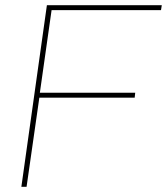

<svg xmlns="http://www.w3.org/2000/svg" viewBox="-20 -717 641 737"><path d="M62 0 160 -697H601L598 -678H178L133 -361H499L497 -342H131L82 0Z"/></svg>

Font: Hanken Grotesk Thin
Style: Italic
Weight: 250
Italic angle: -8°
Designer: Alfredo Marco Pradil
Foundry: Hanken Design Co.
Version: Version 3.013